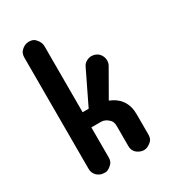

<svg xmlns="http://www.w3.org/2000/svg" viewBox="-184 -852 868 964"><g transform="rotate(-30 250.0 -370.5)"><path d="M335.4 -293.9Q422.4 -258.8 422.4 -164.6V-47.4Q422.4 -23.4 410.2 -11.7Q377 20.5 341.8 4.9Q306.2 -10.3 306.2 -47.4V-163.1Q306.2 -187.5 293.9 -199.7Q272.5 -221.2 249 -221.2H192.4V-47.4Q192.4 -23.9 179.7 -11.7Q158.7 9.8 140.6 9.8Q122.6 9.8 111.8 5.1Q101.1 0.5 93.3 -6.8Q76.2 -23.4 76.2 -47.4V-692.4Q76.2 -716.3 88.9 -729.5Q109.4 -751 134.8 -751Q159.2 -751 170.9 -738.3Q192.4 -716.3 192.4 -692.4V-309.1H227.5L319.3 -498.5Q326.2 -514.2 340.8 -522.7Q355.5 -531.2 370.6 -531.2Q385.7 -531.2 399.4 -524.2Q413.1 -517.1 421.1 -502.9Q429.2 -488.8 429.2 -473.4Q429.2 -458 422.4 -445.8Z"/></g></svg>

Font: Supermercado
Style: Regular
Weight: 400
Designer: James Grieshaber
Foundry: James Grieshaber
Version: Version 1.002